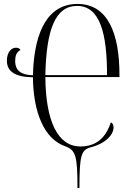

<svg xmlns="http://www.w3.org/2000/svg" viewBox="-20 -744 671 974"><path d="M373 210H383C383 43 392 16 441 3C514 -15 556 -60 556 -97C556 -109 552 -120 542 -123C516 -42 465 -1 388 -1C274 -1 212 -127 210 -353H586V-364C586 -571 529 -724 373 -724C229 -724 153 -595 147 -362C89 -364 57 -384 57 -435C57 -457 62 -481 84 -490C80 -499 70 -502 61 -502C37 -502 15 -479 15 -436C15 -380 59 -353 147 -352C149 -170 206 -40 308 -3C364 17 373 43 373 210ZM523 -363H210C215 -595 261 -714 371 -714C489 -714 523 -570 523 -363Z"/></svg>

Font: Noto Serif Display ExtraCondensed Light
Style: Regular
Weight: 300
Width: 2
Designer: Monotype Design Team
Foundry: Monotype Imaging Inc.
Version: Version 2.009